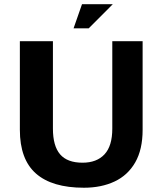

<svg xmlns="http://www.w3.org/2000/svg" viewBox="-20 -860 761 899"><path d="M373 19Q223.8 19 148.4 -47.4Q73 -113.8 73 -252.2V-667H227.8V-257.8Q227.8 -176.6 261.4 -137.4Q295 -98.2 366.4 -98.2Q433 -98.2 469.4 -137.4Q505.8 -176.6 505.8 -257.8V-667H647.8V-252.2Q647.8 -160 613.2 -99.7Q578.6 -39.4 516.5 -10.2Q454.4 19 373 19ZM324.4 -727.2 364 -840.4H508.2L395.2 -727.2Z"/></svg>

Font: Maven Pro VF Beta
Style: Regular
Weight: 400
Designer: Joe Prince
Foundry: Joe Prince
Version: Version 2.002